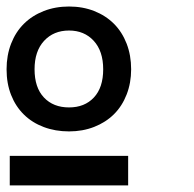

<svg xmlns="http://www.w3.org/2000/svg" viewBox="-30 -667 596 590"><path d="M373 -454.1Q373 -412.1 359.1 -376.5Q345.2 -340.8 320.1 -315.9Q294.9 -291 259.5 -277.1Q224.1 -263.2 182.1 -263.2Q140.1 -263.2 104.5 -276.6Q68.8 -290 43.5 -314.9Q18.1 -339.8 4.2 -375Q-9.8 -410.2 -9.8 -454.1Q-9.8 -497.1 4.2 -533Q18.1 -568.8 43.5 -594Q68.8 -619.1 104.5 -633.1Q140.1 -647 182.1 -647Q224.1 -647 259.5 -633.1Q294.9 -619.1 320.1 -594Q345.2 -568.8 359.1 -533Q373 -497.1 373 -454.1ZM287.1 -454.1Q287.1 -509.8 258.1 -541.5Q229 -573.2 182.1 -573.2Q134.8 -573.2 105.5 -541.5Q76.2 -509.8 76.2 -454.1Q76.2 -397.9 105 -367.4Q133.8 -336.9 182.1 -336.9Q230 -336.9 258.5 -367.4Q287.1 -397.9 287.1 -454.1ZM363.8 -97.2H0V-188H363.8Z"/></svg>

Font: Anonymous Pro
Style: Bold
Weight: 700
Monospace: yes
Designer: Mark Simonson
Version: Version 1.003